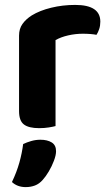

<svg xmlns="http://www.w3.org/2000/svg" viewBox="-20 -514 444 781"><path d="M205.9 -350.9V-226.4H57.5V-369.2Q57.5 -396.8 71.3 -416.4Q85.2 -436 109 -451.2Q141.8 -471.3 188.3 -482.6Q234.8 -494 286 -494Q388.1 -494 388.1 -425.9Q388.1 -409.8 383.6 -396Q379 -382.2 372.5 -372.4Q362.5 -374.4 348 -375.6Q333.6 -376.8 316.8 -376.8Q286.8 -376.8 257.1 -370Q227.4 -363.2 205.9 -350.9ZM57.5 -264 205.9 -261.1V-1.2Q196.4 1.5 178.4 4.4Q160.4 7.3 139.3 7.3Q97 7.3 77.3 -7.7Q57.5 -22.6 57.5 -62.2ZM153.8 217.7Q139.8 233.8 122.3 240.5Q104.8 247.1 84.7 247.1Q50.8 247.1 28.6 226.5Q47.9 186.2 58.8 147.3Q69.6 108.4 74.2 72Q88.5 65 106.9 59.7Q125.2 54.4 144.4 54.4Q172.5 54.4 190.2 65.3Q208 76.2 208 101.1Q208 117.1 199.4 139.8Q190.9 162.4 178.5 183.3Q166.1 204.2 153.8 217.7Z"/></svg>

Font: Baloo Bhaijaan 2
Style: Regular
Weight: 400
Designer: Sanskriti Dholi, Noopur Datye and Ek Type
Foundry: Ek Type
Version: Version 1.701